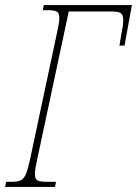

<svg xmlns="http://www.w3.org/2000/svg" viewBox="-45 -734 538 754"><path d="M-25 0 -21 -20H0Q24 -20 36.5 -26Q49 -32 57 -51Q65 -70 73 -108L179 -606Q188 -645 188 -663Q188 -683 178 -688.5Q168 -694 144 -694H123L127 -714H473L444 -555H424L435 -620Q437 -628 438 -638.5Q439 -649 439 -656Q439 -676 429 -682.5Q419 -689 390 -689H225L101 -108Q97 -89 94.5 -74.5Q92 -60 92 -50Q92 -31 102.5 -25.5Q113 -20 137 -20H175L171 0Z"/></svg>

Font: Noto Serif ExtraCondensed Thin
Style: Italic
Weight: 100
Width: 2
Italic angle: -12°
Designer: Monotype Design Team
Foundry: Monotype Imaging Inc.
Version: Version 2.013